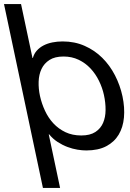

<svg xmlns="http://www.w3.org/2000/svg" viewBox="-31 -734 644 951"><path d="M483.9 -263.2Q476.1 -299.3 459.2 -333.7Q442.4 -368.2 417.2 -395Q392.1 -421.9 358.4 -438Q324.7 -454.1 283.7 -454.1Q240.7 -454.1 214.1 -437Q187.5 -419.9 174.6 -392.3Q161.6 -364.7 160.4 -329.8Q159.2 -294.9 167 -258.8Q175.3 -221.2 191.7 -185.8Q208 -150.4 233.4 -123Q258.8 -95.7 293.2 -79.3Q327.6 -63 371.6 -63Q415 -63 441.2 -80.1Q467.3 -97.2 479.5 -125.2Q491.7 -153.3 491.9 -189.2Q492.2 -225.1 483.9 -263.2ZM131.8 -446.8Q137.7 -468.3 151.6 -483.6Q165.5 -499 184.8 -509Q204.1 -519 228.3 -523.9Q252.4 -528.8 279.3 -528.8Q338.9 -528.8 388.4 -506.8Q438 -484.9 475.6 -447.5Q513.2 -410.2 538.6 -360.8Q564 -311.5 575.7 -256.8Q587.4 -201.2 583 -152.3Q578.6 -103.5 556.9 -67.1Q535.2 -30.8 495.4 -9.8Q455.6 11.2 396 11.2Q376.5 11.2 352.5 7.3Q328.6 3.4 303.7 -5.9Q278.8 -15.1 254.9 -30.5Q231 -45.9 212.4 -68.8H210.4L266.6 196.8H181.6L-11.2 -713.9H73.2L129.9 -446.8Z"/></svg>

Font: XB Khoramshahr
Style: Oblique
Weight: 400
Italic angle: 12°
Designer: Behnam
Foundry: Irmug
Version: Version 8.005 2009